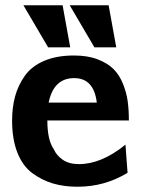

<svg xmlns="http://www.w3.org/2000/svg" viewBox="-20 -699 547 730"><path d="M69 -679H218L247 -519H163ZM245 -679H393L422 -519H339ZM26 -240Q26 -291 37.5 -333Q49 -375 74.5 -411Q100 -447 147.5 -467.5Q195 -488 261 -488Q313 -488 351 -473.5Q389 -459 411.5 -436.5Q434 -414 447.5 -380.5Q461 -347 465.5 -314Q470 -281 470 -241H160Q160 -166 185 -131Q194 -109 218 -92Q242 -75 280 -75Q366 -75 457 -149L465 -42Q378 11 275 11Q223 11 181 -1.5Q139 -14 102.5 -41Q66 -68 46 -119Q26 -170 26 -240ZM165 -309H348Q337 -402 262 -402Q184 -402 165 -309Z"/></svg>

Font: Coval
Style: Heavy
Weight: 900
Foundry: Context Ltd
Version: Version 001.000